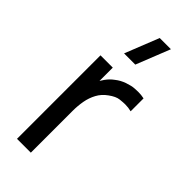

<svg xmlns="http://www.w3.org/2000/svg" viewBox="-252 -833 878 878"><g transform="rotate(45 187.0 -394.0)"><path d="M212.5 -622.5H140L205.5 -787.5H278ZM70 0V-540H149.5V-454Q155 -463.5 161.5 -472.5Q176.5 -493.5 195.5 -507Q216.5 -524 243 -533Q269.5 -542 286.5 -543Q303.5 -544 310 -544Q330.5 -544 348.5 -540V-456.5Q329.5 -461.5 308 -461.5Q297.5 -461.5 275.5 -459.2Q253.5 -457 225 -436Q199 -417.5 184.8 -391Q170.5 -364.5 165 -333.8Q159.5 -303 159.5 -271V0Z"/></g></svg>

Font: Cns Manrope Med
Style: Regular
Weight: 500
Designer: Mikhail Sharanda
Foundry: Mikhail Sharanda
Version: Version 4.504